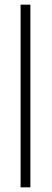

<svg xmlns="http://www.w3.org/2000/svg" viewBox="-20 -805 224 825"><path d="M68.5 0H110.5V-785H68.5Z"/></svg>

Font: Anybody UltraCondensed Thin ExtraLight
Style: Regular
Weight: 250
Version: Version 1.111